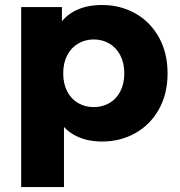

<svg xmlns="http://www.w3.org/2000/svg" viewBox="-20 -569 733 783"><path d="M174.6 -270.1Q174.6 -365.4 199.7 -427Q224.9 -488.6 274.4 -518.6Q324 -548.6 396.3 -548.6Q471 -548.6 531.9 -514.3Q592.9 -480 628.2 -416.6Q663.4 -353.1 663.4 -269.9Q663.4 -186.7 628.2 -123.5Q592.9 -60.3 531.9 -26.1Q471 8.2 396.3 8.2Q326.4 8.2 276.7 -22.1Q227 -52.3 200.8 -114.4Q174.6 -176.4 174.6 -270.1ZM66.4 -540.3H232.6V-439.7L230.9 -269.4L240.9 -99.2V194H66.4ZM486.9 -269.9Q486.9 -311.9 470.7 -343.2Q454.6 -374.5 426 -391.3Q397.4 -408.1 362.3 -408.1Q327.3 -408.1 298.7 -391.3Q270.1 -374.5 253.9 -343.2Q237.8 -311.9 237.8 -269.9Q237.8 -227.9 253.9 -196.5Q270.1 -165.1 298.7 -148.7Q327.3 -132.2 362.3 -132.2Q397.4 -132.2 426 -148.7Q454.6 -165.1 470.7 -196.5Q486.9 -227.9 486.9 -269.9Z"/></svg>

Font: iiserrat Thin
Style: Regular
Weight: 100
Designer: Akira Ohta
Foundry: Akira Ohta
Version: Version 1.200;Glyphs 3.3.1 (3343)